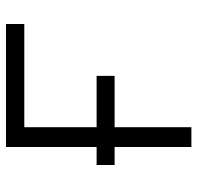

<svg xmlns="http://www.w3.org/2000/svg" viewBox="-29 -629 658 640"><g transform="rotate(-90 300.0 -309.0)"><path d="M130 0V-618H540V-557H155L196 -599V0ZM70 -256V-316H367V-256Z"/></g></svg>

Font: Victor Mono Light
Style: Regular
Weight: 300
Monospace: yes
Designer: Rune Bjørnerås
Version: Version 1.561;gftools[0.9.30]